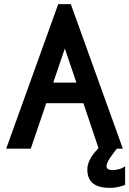

<svg xmlns="http://www.w3.org/2000/svg" viewBox="-20 -720 626 930"><path d="M515 190C537 190 569 184 586 175V85C568 101 534 104 526 104C509 104 496 99 496 85C496 73 504 55 527 25L546 0H575L323 -700H262L10 0H129L204 -220H384L457 -3L453 2C421 36 403 68 403 101C403 171 453 190 511 190ZM350 -320H238L294 -485Z"/></svg>

Font: Mint Spirit No2
Style: Bold
Weight: 700
Designer: HARENDAL Hirwen
Foundry: Arkandis Digital Foundry.
Version: Version 1.004;FFEdit